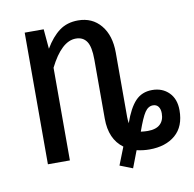

<svg xmlns="http://www.w3.org/2000/svg" viewBox="-72 -610 764 757"><g transform="rotate(-10 310.5 -232.0)"><path d="M621 -120Q621 -55 582 -21.5Q543 12 478 12Q453 12 427 6L401 74L350 54L378 -17Q325 -56 325 -138V-375Q325 -426 310.5 -447.5Q296 -469 267 -469Q210 -469 161 -371V0H73V-527H149L156 -448Q182 -492 213 -515Q244 -538 288 -538Q345 -538 379 -497Q413 -456 413 -387V-129Q413 -118 415 -104Q435 -162 461 -189.5Q487 -217 528 -217Q569 -217 595 -191Q621 -165 621 -120ZM550 -120Q550 -137 542.5 -147Q535 -157 521 -157Q502 -157 488.5 -137Q475 -117 456 -63Q472 -61 484 -61Q517 -61 533.5 -76.5Q550 -92 550 -120Z"/></g></svg>

Font: Fira Sans Extra Condensed
Style: Regular
Weight: 400
Width: 1
Designer: Carrois Corporate & Edenspiekermann AG
Foundry: Carrois Corporate GbR & Edenspiekermann AG
Version: Version 4.203